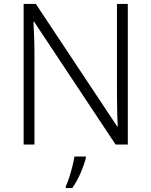

<svg xmlns="http://www.w3.org/2000/svg" viewBox="-20 -734 769 975"><path d="M629 0H567L153 -624H150Q152 -585 153.5 -541.5Q155 -498 155 -451V0H100V-714H162L575 -92H578Q576 -123 575 -171Q574 -219 574 -261V-714H629ZM416 68Q408 101 389.5 144Q371 187 347 221H314V212Q322 196 331 168.5Q340 141 347.5 111.5Q355 82 358 61H416Z"/></svg>

Font: Noto Sans Arabic Light
Style: Regular
Weight: 300
Designer: Monotype Design Team, Nadine Chahine, Nizar Qandah and Khaled Hosny
Foundry: Monotype Imaging Inc.
Version: Version 2.012; ttfautohint (v1.8.4.7-5d5b)